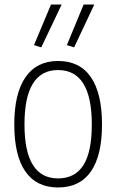

<svg xmlns="http://www.w3.org/2000/svg" viewBox="-20 -819 513 847"><path d="M130 -620 205 -799H252L162 -610ZM275 -620 349 -799H396L307 -610ZM236 8Q141 8 92 -62.5Q43 -133 43 -270Q43 -407 92.5 -478.5Q142 -550 236 -550Q332 -550 381 -478.5Q430 -407 430 -270Q430 -133 381 -62.5Q332 8 236 8ZM236 -32Q311 -32 348 -90.5Q385 -149 385 -270Q385 -510 236 -510Q88 -510 88 -270Q88 -32 236 -32Z"/></svg>

Font: Encode Sans Compressed
Style: ExtraLight
Weight: 200
Designer: Pablo Impallari, Andres Torresi
Foundry: Pablo Impallari, Andres Torresi
Version: Version 1.000; ttfautohint (v1.00) -l 8 -r 50 -G 200 -x 14 -